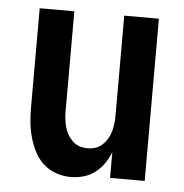

<svg xmlns="http://www.w3.org/2000/svg" viewBox="-44 -562 587 613"><g transform="rotate(5 250.0 -256.0)"><path d="M204 8Q180 8 157 0Q134 -8 116.5 -24Q99 -40 88 -61.5Q77 -83 70.5 -106Q64 -129 61.5 -152.5Q59 -176 59 -200V-520H170V-200Q170 -187 171.5 -174Q173 -161 176.5 -148.5Q180 -136 186.5 -125Q193 -114 202.5 -105Q212 -96 224.5 -92Q237 -88 250 -88Q263 -88 275.5 -92Q288 -96 297.5 -105Q307 -114 313.5 -125Q320 -136 323.5 -148.5Q327 -161 328.5 -174Q330 -187 330 -200V-520H441V0H330V-82Q322 -62 310 -45Q298 -28 281.5 -15.5Q265 -3 245 2.5Q225 8 204 8Z"/></g></svg>

Font: Iosevka Custom
Style: Bold
Weight: 700
Monospace: yes
Designer: Belleve Invis
Foundry: Belleve Invis
Version: Version 30.3.3; ttfautohint (v1.8.3)